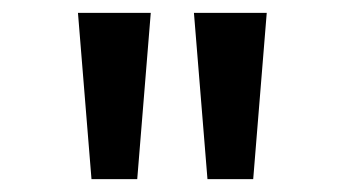

<svg xmlns="http://www.w3.org/2000/svg" viewBox="-20 -749 535 298"><path d="M122 -471 101 -729H214L193 -471ZM302 -471 281 -729H394L373 -471Z"/></svg>

Font: Noto Sans Gurmukhi UI SemiCondensed Medium
Style: Regular
Weight: 500
Width: 4
Designer: Jelle Bosma - Monotype Design Team
Foundry: Monotype Imaging Inc.
Version: Version 2.004; ttfautohint (v1.8.4.7-5d5b)